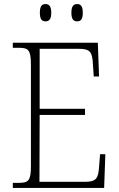

<svg xmlns="http://www.w3.org/2000/svg" viewBox="-20 -924 584 944"><path d="M359 -819C377 -819 387 -829 387 -861C387 -894 377 -904 359 -904C342 -904 331 -894 331 -861C331 -829 342 -819 359 -819ZM204 -819C221 -819 232 -829 232 -861C232 -894 221 -904 204 -904C186 -904 176 -894 176 -861C176 -829 186 -819 204 -819ZM43 0H492L498 -166H472L467 -102C463 -48 454 -30 397 -30H174L175 -359H398V-389H175V-684H368C425 -684 434 -667 437 -606L441 -548H467L461 -714H43V-689H72C120 -689 132 -679 132 -605V-108C132 -35 120 -25 72 -25H43Z"/></svg>

Font: Noto Serif Myanmar SemiCondensed ExtraLight
Style: Regular
Weight: 200
Width: 4
Designer: Ben Mitchell and the Monotype Design Team
Foundry: Monotype Imaging Inc.
Version: Version 2.106